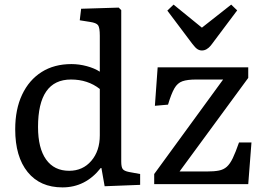

<svg xmlns="http://www.w3.org/2000/svg" viewBox="-20 -799 1138 833"><path d="M251 14Q154 14 100 -52.5Q46 -119 46 -238Q46 -325 76 -388.5Q106 -452 160.5 -486.5Q215 -521 290 -521Q323 -521 356.5 -512Q390 -503 413 -488V-644Q413 -679 405.5 -689.5Q398 -700 370 -704L326 -711L332 -761L495 -766L506 -755V-98Q506 -74 512.5 -65.5Q519 -57 539 -53L588 -44V3L434 9L420 -70H417Q351 14 251 14ZM280 -58Q339 -58 376 -101Q413 -144 413 -212V-413Q361 -454 288 -454Q145 -454 145 -248Q145 -156 180 -107Q215 -58 280 -58ZM649 0V-44L948 -454H831Q793 -454 771.5 -446.5Q750 -439 736.5 -415.5Q723 -392 709 -345L652 -340L664 -507H1057V-461L759 -55H877Q909 -55 929.5 -59Q950 -63 964 -75.5Q978 -88 990 -113Q1002 -138 1017 -181H1071L1057 0ZM856 -580Q846 -580 837 -585.5Q828 -591 815 -608L706 -753L733 -779L856 -679L983 -779L1009 -754L895 -602Q877 -580 856 -580Z"/></svg>

Font: Literata 12pt
Style: Regular
Weight: 400
Designer: Latin by Veronika Burian and Jose Scaglione. Greek by Irene Vlachou. Cyrillic by Vera Evstafieva.
Foundry: TypeTogether
Version: Version 3.002